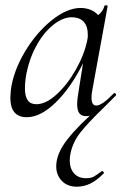

<svg xmlns="http://www.w3.org/2000/svg" viewBox="-20 -429 475 724"><path d="M192 198Q192 150 235 95.5Q278 41 351 -21L334 1Q320 9 305 9Q288 9 279.5 -1.5Q271 -12 271 -36Q271 -56 277 -89L293 -190Q247 -98 190 -42.5Q133 13 81 13Q19 13 19 -61Q19 -69 21 -91Q31 -162 74 -234Q117 -306 175 -352.5Q233 -399 284 -399Q304 -399 321.5 -392Q339 -385 350 -372Q368 -385 374 -407Q375 -410 381 -409Q387 -408 386 -406L328 -89Q325 -73 325 -61Q325 -31 343 -31Q365 -31 409 -77Q410 -78 412 -78Q415 -78 417 -74.5Q419 -71 417 -69L373 -25Q313 33 284 69.5Q255 106 246 149Q243 163 243 176Q243 206 259 224.5Q275 243 305 243Q323 243 334.5 236.5Q346 230 364 216H365Q368 216 370.5 219.5Q373 223 371 225Q344 252 320 263.5Q296 275 270 275Q234 275 213 253Q192 231 192 198ZM309 -277Q312 -290 311 -300Q311 -330 295.5 -347Q280 -364 249 -364Q214 -363 177.5 -332.5Q141 -302 114 -250.5Q87 -199 77 -136Q74 -114 74 -96Q74 -66 84.5 -51Q95 -36 117 -36Q153 -36 193.5 -73Q234 -110 266 -166.5Q298 -223 309 -277Z"/></svg>

Font: Cormorant Infant
Style: Italic
Weight: 400
Italic angle: -10°
Designer: Christian Thalmann (Catharsis Fonts)
Foundry: Catharsis Fonts
Version: Version 4.000